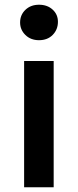

<svg xmlns="http://www.w3.org/2000/svg" viewBox="-20 -792 329 812"><path d="M82 0V-534H207V0ZM145 -622Q110 -622 87.5 -644Q65 -666 65 -697Q65 -729 87.5 -750.5Q110 -772 145 -772Q180 -772 202.5 -751.5Q225 -731 225 -700Q225 -667 203 -644.5Q181 -622 145 -622Z"/></svg>

Font: MOST Montserrat SemiBold
Style: Regular
Weight: 600
Designer: Julieta Ulanovsky
Foundry: Julieta Ulanovsky
Version: Version 8.000;March 11, 2024;FontCreator 15.0.0.2926 64-bit